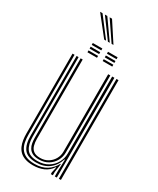

<svg xmlns="http://www.w3.org/2000/svg" viewBox="-218 -926 825 1000"><g transform="rotate(30 194.0 -426.0)"><path d="M166.2 7Q138 7 118.2 0.2Q98.5 -6.5 86 -18.6Q73.5 -30.8 66.5 -46.8Q59.5 -62.8 56.8 -81.2Q54 -99.8 54 -119.5V-600H66.2V-120.5Q66.2 -97.5 70.2 -76.5Q74.2 -55.5 85.2 -39Q96.2 -22.5 116.5 -13Q136.8 -3.5 169.2 -3.5Q212.5 -3.5 241.6 -22.1Q270.8 -40.8 286 -71.2H289L282 -20V0H269.8V-11L277.5 -44.5H274.8Q256 -16.8 228.2 -4.9Q200.5 7 166.2 7ZM318.2 0V-600H330.5V0ZM177.2 -34.8Q153 -34.8 138.2 -42.5Q123.5 -50.2 115.8 -62.9Q108 -75.5 105.4 -91.2Q102.8 -107 102.8 -123V-600H115.2V-123.2Q115.2 -101.5 120.2 -83.8Q125.2 -66 139 -55.5Q152.8 -45 178.5 -45Q204.8 -45 225 -57.2Q245.2 -69.5 256.9 -89.8Q268.5 -110 268.5 -134V-600H281.2V-134.5Q281.2 -109.5 268.6 -86.6Q256 -63.8 232.8 -49.2Q209.5 -34.8 177.2 -34.8ZM172 -13.8Q120 -14 99.2 -41.1Q78.5 -68.2 78.5 -121V-600H90.5V-121.8Q90.5 -76 108.5 -50Q126.5 -24 175 -24Q211.8 -24 238.1 -40.2Q264.5 -56.5 278.5 -82Q292.5 -107.5 292.5 -135V-600H305.8V0H293.8V-37.2L296 -102H293.2Q281 -61.5 249.8 -37.5Q218.5 -13.5 172 -13.8ZM209.2 -689.5V-700.8H267V-689.5ZM117.8 -645V-656.2H175.2V-645ZM117.8 -667.2V-678.5H175.2V-667.2ZM117.8 -689.5V-700.8H175.2V-689.5ZM209.2 -645V-656.2H267V-645ZM209.2 -667.2V-678.5H267V-667.2ZM160.2 -745.8 69.5 -860.5H84L171.8 -745.8ZM182.5 -745.8 98.2 -860.5H112.8L193.8 -745.8ZM204.8 -745.8 126.8 -860.5H141.2L216 -745.8Z"/></g></svg>

Font: Big Shoulders Inline Text Thin Light
Style: Regular
Weight: 300
Version: Version 2.002